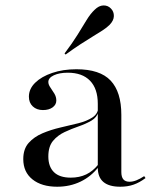

<svg xmlns="http://www.w3.org/2000/svg" viewBox="-20 -686 583 717"><path d="M345.2 -207.3V-298.4Q345.2 -354.8 316.1 -384.7Q287.1 -414.5 233.1 -414.5Q201.6 -414.5 181 -404.8Q160.5 -395.2 160.5 -379.8Q160.5 -370.2 168.1 -359.3Q175.8 -348.4 183.1 -336.3Q190.3 -324.2 190.3 -310.5Q190.3 -295.2 176.6 -285.1Q162.9 -275 140.3 -275Q116.9 -275 102.4 -288.7Q87.9 -302.4 87.9 -325Q87.9 -354 111.3 -377Q134.7 -400 175 -413.7Q215.3 -427.4 265.3 -427.4Q353.2 -427.4 393.1 -385.1Q433.1 -342.7 433.1 -257.3V-207.3ZM193.5 11.3Q135.5 11.3 101.2 -16.1Q66.9 -43.5 66.9 -91.9Q66.9 -129.8 87.1 -152.4Q107.3 -175 138.7 -188.3Q170.2 -201.6 205.2 -209.7Q240.3 -217.7 272.6 -225.8Q304.8 -233.9 325.4 -247.6Q346 -261.3 346.8 -283.9L347.6 -268.5Q341.9 -247.6 321.4 -235.5Q300.8 -223.4 273.8 -214.1Q246.8 -204.8 221 -192.7Q195.2 -180.6 177.8 -159.7Q160.5 -138.7 160.5 -101.6Q160.5 -63.7 181.5 -43.1Q202.4 -22.6 244.4 -22.6Q276.6 -22.6 302 -34.7Q327.4 -46.8 348.4 -73.4V-62.9Q320.2 -26.6 280.6 -7.7Q241.1 11.3 193.5 11.3ZM433.1 -43.5Q433.1 -25 440.7 -16.1Q448.4 -7.3 463.7 -7.3Q475.8 -7.3 489.1 -12.5Q502.4 -17.7 518.5 -28.2L523.4 -21Q500.8 -4 478.6 3.6Q456.5 11.3 429 11.3Q387.1 11.3 366.1 -6.5Q345.2 -24.2 345.2 -59.7V-207.3H433.1ZM225 -482.3 221 -486.3Q250.8 -525.8 269.8 -556.5Q288.7 -587.1 303.2 -610.9Q317.7 -634.7 333.1 -649.2Q349.2 -665.3 366.1 -665.7Q383.1 -666.1 394.4 -654Q405.6 -642.7 405.2 -625.8Q404.8 -608.9 388.7 -592.7Q378.2 -582.3 362.5 -572.2Q346.8 -562.1 326.2 -549.6Q305.6 -537.1 280.2 -520.6Q254.8 -504 225 -482.3Z"/></svg>

Font: Playfair 144pt SemiExpanded Medium
Style: Regular
Weight: 500
Width: 6
Designer: Claus Eggers Sørensen
Foundry: Claus Eggers Sørensen
Version: Version 2.203